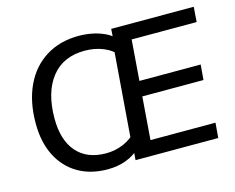

<svg xmlns="http://www.w3.org/2000/svg" viewBox="-101 -870 1257 1027"><g transform="rotate(-15 527.5 -356.0)"><path d="M377 9Q283 9 213.5 -31.5Q144 -72 105.5 -147.5Q67 -223 67 -328Q67 -447 108.5 -535.5Q150 -624 227.5 -672.5Q305 -721 410 -721Q445 -721 480 -714.5Q515 -708 547 -694Q579 -680 604 -657L597 -560Q571 -597 523.5 -616.5Q476 -636 420 -636Q300 -636 235.5 -553.5Q171 -471 171 -327Q171 -207 228 -141.5Q285 -76 391 -76Q441 -76 487 -95.5Q533 -115 565 -153L558 -58Q524 -25 478 -8Q432 9 377 9ZM532 0 538 -72 535 -98 576 -622 583 -639 588 -712H1045L1039 -629H679L637 -83H997L990 0ZM641 -320 648 -404H1001L994 -320Z"/></g></svg>

Font: Muli SemiBold
Style: Italic
Weight: 600
Italic angle: -4.541°
Designer: Vernon Adams
Foundry: Vernon Adams
Version: Version 2.100; ttfautohint (v1.8.1.43-b0c9)